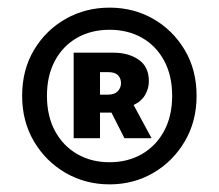

<svg xmlns="http://www.w3.org/2000/svg" viewBox="-20 -838 575 503"><path d="M267 -355Q204 -355 152 -385Q100 -415 69 -467.5Q38 -520 38 -587Q38 -655 69 -707Q100 -759 152 -788.5Q204 -818 267 -818Q330 -818 381.5 -788.5Q433 -759 464 -707Q495 -655 495 -587Q495 -520 464 -467.5Q433 -415 381.5 -385Q330 -355 267 -355ZM267 -413Q315 -413 352 -434.5Q389 -456 410 -495Q431 -534 431 -587Q431 -640 410 -679Q389 -718 352 -739Q315 -760 267 -760Q219 -760 182 -739Q145 -718 124 -679Q103 -640 103 -587Q103 -534 124 -495Q145 -456 182 -434.5Q219 -413 267 -413ZM173 -476V-700H277Q317 -700 343.5 -681.5Q370 -663 370 -625Q370 -606 360 -589Q350 -572 330 -563L377 -476H306L272 -543H242V-476ZM242 -590H263Q280 -590 288.5 -599Q297 -608 297 -620Q297 -633 289 -641Q281 -649 264 -649H242Z"/></svg>

Font: Noto Sans TC Thin Black
Style: Regular
Weight: 900
Version: Version 2.004-H2;hotconv 1.0.118;makeotfexe 2.5.65603